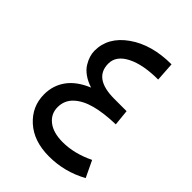

<svg xmlns="http://www.w3.org/2000/svg" viewBox="-197 -734 835 835"><g transform="rotate(45 220.5 -316.0)"><path d="M404.8 -107.9 440.9 -32.2Q357.4 14.2 261.2 14.2Q167.5 14.2 111.3 -36.6Q55.2 -87.4 55.2 -162.1Q55.2 -216.8 85.9 -259Q116.7 -301.3 179.2 -327.1Q149.9 -336.4 128.7 -351.8Q107.4 -367.2 96.7 -385.3Q85.9 -403.3 81.1 -419.4Q76.2 -435.5 76.2 -451.2Q76.2 -534.7 155 -590.3Q233.9 -646 355 -646L360.8 -558.1Q268.1 -558.1 213.1 -530Q158.2 -502 158.2 -454.1Q158.2 -363.8 285.2 -363.8H360.8L368.2 -290Q296.4 -288.1 245.8 -274.7Q195.3 -261.2 165.8 -233.4Q136.2 -205.6 136.2 -164.1Q136.2 -123 168.7 -97.4Q201.2 -71.8 259.8 -71.8Q330.6 -71.8 404.8 -107.9Z"/></g></svg>

Font: FiraGO
Style: Regular
Weight: 400
Designer: bBox Type
Foundry: bBox Type GmbH
Version: Version 1.001;PS 001.001;hotconv 1.0.88;makeotf.lib2.5.64775